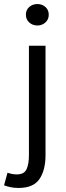

<svg xmlns="http://www.w3.org/2000/svg" viewBox="-60 -712 327 949"><path d="M83 -486H165V55Q165 129 135 173Q105 217 32 217Q9 217 -9 213Q-27 209 -40 204L-23 142Q-14 145 -2 147.5Q10 150 23 150Q59 150 71 125Q83 100 83 55ZM125 -586Q101 -586 84.5 -601Q68 -616 68 -639Q68 -663 84.5 -677.5Q101 -692 125 -692Q148 -692 164.5 -677.5Q181 -663 181 -639Q181 -616 164.5 -601Q148 -586 125 -586Z"/></svg>

Font: Myanmar Sanpya
Style: Regular
Weight: 400
Designer: Danh Hong
Foundry: Google Inc.
Version: Version 2.00 November 22, 2015